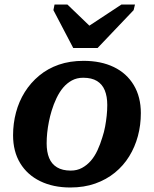

<svg xmlns="http://www.w3.org/2000/svg" viewBox="-20 -819 683 852"><path d="M305 -606H413L573 -774L579 -799H519L343 -683L408 -675L279 -799H222L217 -774ZM434 -209Q442 -233 446.5 -257.5Q451 -282 453.5 -306Q456 -330 456 -353Q456 -391 445 -418Q434 -445 410.5 -459.5Q387 -474 349 -474Q321 -474 299 -462Q277 -450 260.5 -430.5Q244 -411 231 -384Q218 -357 209 -327Q202 -304 197 -279Q192 -254 189.5 -230Q187 -206 187 -183Q187 -145 198 -118Q209 -91 233 -76.5Q257 -62 294 -62Q322 -62 344 -74Q366 -86 383 -105.5Q400 -125 412.5 -152Q425 -179 434 -209ZM38 -219Q38 -271 51 -320Q64 -369 90 -410.5Q116 -452 154 -483.5Q192 -515 241 -532Q290 -549 351 -549Q428 -549 485 -521.5Q542 -494 573.5 -441.5Q605 -389 605 -317Q605 -264 592 -215.5Q579 -167 553.5 -125.5Q528 -84 490 -53Q452 -22 402.5 -4.5Q353 13 292 13Q216 13 158.5 -15Q101 -43 69.5 -95Q38 -147 38 -219Z"/></svg>

Font: Roboto Serif 20pt SemiBold
Style: Italic
Weight: 600
Italic angle: -10°
Version: Version 1.007